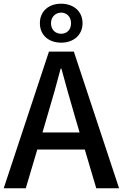

<svg xmlns="http://www.w3.org/2000/svg" viewBox="-20 -1015 662 1035"><path d="M310 -785C376 -785 425 -826 425 -890C425 -954 376 -995 310 -995C242 -995 195 -954 195 -890C195 -826 242 -785 310 -785ZM310 -833C280 -833 255 -853 255 -890C255 -925 280 -947 310 -947C339 -947 363 -925 363 -890C363 -853 339 -833 310 -833ZM0 0H119L181 -209H437L499 0H622L378 -737H244ZM209 -301 238 -400C262 -480 285 -561 307 -645H311C334 -562 356 -480 380 -400L409 -301Z"/></svg>

Font: Noto Sans TC Medium
Style: Regular
Weight: 500
Designer: Ryoko NISHIZUKA 西塚涼子 (kana, bopomofo & ideographs); Paul D. Hunt (Latin, Greek & Cyrillic); Sandoll Communications 산돌커뮤니
Foundry: Adobe
Version: Version 2.004;hotconv 1.0.118;makeotfexe 2.5.65603